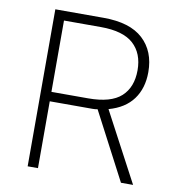

<svg xmlns="http://www.w3.org/2000/svg" viewBox="-79 -772 778 843"><g transform="rotate(10 310.0 -350.0)"><path d="M100 -700H315Q433 -700 491.5 -646Q550 -592 550 -499Q550 -427 514 -378Q478 -329 406 -309L570 0H516L359 -300Q348 -298 337 -298Q326 -298 315 -298H146V0H100ZM310 -340Q411 -340 456.5 -381.5Q502 -423 502 -499Q502 -574 456 -616Q410 -658 310 -658H146V-340Z"/></g></svg>

Font: PT Root UI Light
Style: Regular
Weight: 300
Designer: Vitaly Kuzmin
Foundry: ParaType Ltd.
Version: Version 2.000G